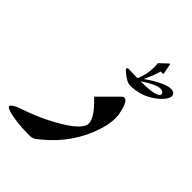

<svg xmlns="http://www.w3.org/2000/svg" viewBox="-485 -793 1160 1160"><g transform="rotate(45 94.5 -213.5)"><path d="M255.4 -96.2Q197.8 85 43.9 209.5Q31.7 219.7 23.9 225.6Q16.1 231.4 8.3 234.6Q0.5 237.8 -9.3 238.8Q-19 239.7 -35.2 239.7Q-56.6 239.7 -80.1 238.3Q-103.5 236.8 -126.2 234.1Q-148.9 231.4 -168.7 227.8Q-188.5 224.1 -203.4 219.5Q-218.3 214.8 -226.1 209.7Q-233.9 204.6 -231.9 199.2Q-226.6 182.1 -179.7 165Q-131.8 148.4 -91.8 132.3Q-51.8 116.2 -16.6 99.1H-17.1Q160.2 11.2 180.2 -51.3Q188 -76.2 166 -114.3Q144 -152.3 89.8 -202.6L205.1 -317.4Q214.8 -328.1 224.1 -328.1Q232.4 -328.1 239.5 -320.6Q246.6 -313 252.4 -300Q258.3 -287.1 262.9 -270.5Q267.6 -253.9 271 -235.4Q275.4 -201.7 271.2 -167.2Q267.1 -132.8 255.4 -96.2ZM367.7 -497.1Q370.1 -505.9 361.6 -513.2Q353 -520.5 338.9 -520.5Q301.3 -520.5 222.7 -466.8Q292 -466.8 327.4 -474.6Q362.8 -482.4 367.7 -497.1ZM418.9 -526.4Q413.6 -509.8 398.2 -492.2Q382.8 -474.6 362.1 -459.2Q341.3 -443.8 317.4 -431.6Q293.5 -419.4 270.5 -413.6Q255.9 -409.7 236.8 -406.7Q217.8 -403.8 195.8 -403.8Q164.6 -403.8 111.3 -452.1Q108.4 -456.1 107.9 -458.5Q107.4 -460.9 107.9 -463.4Q110.4 -468.8 119.1 -468.8Q138.7 -468.8 157.5 -467.8Q176.3 -466.8 194.8 -466.8Q199.2 -472.7 202.1 -480Q205.1 -487.3 207.5 -496.1Q217.3 -525.9 220 -556.2Q222.7 -586.4 219.7 -618.7L264.6 -660.6Q271 -667 273.4 -667Q276.4 -667 276.9 -662.6L287.6 -606.9V-607.4Q288.6 -606 288.8 -603.3Q289.1 -600.6 288.6 -598.6Q288.1 -594.7 281.2 -593.8Q275.4 -593.8 267.6 -595.7Q266.1 -590.3 264.2 -584.5Q262.2 -578.6 260.7 -573.7Q256.8 -561.5 252.4 -549.6Q248 -537.6 242.7 -525.9L226.1 -489.7Q279.3 -526.9 319.1 -545.9Q358.9 -564.9 387.2 -564.9Q404.3 -564.9 414.1 -554.7Q423.8 -544.4 418.9 -526.4Z"/></g></svg>

Font: XB Zar
Style: Bold Italic
Weight: 700
Italic angle: -12°
Designer: Behnam
Foundry: Irmug
Version: Version 8.005 2009